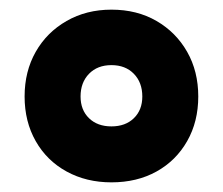

<svg xmlns="http://www.w3.org/2000/svg" viewBox="-20 -744 462 398"><path d="M211 -366Q159 -366 118 -388.5Q77 -411 54 -451.5Q31 -492 31 -544Q31 -596 54 -636.5Q77 -677 118 -700.5Q159 -724 211 -724Q264 -724 304.5 -700.5Q345 -677 368 -636.5Q391 -596 391 -544Q391 -492 368 -451.5Q345 -411 304.5 -388.5Q264 -366 211 -366ZM211 -482Q240 -482 257.5 -499Q275 -516 275 -544Q275 -573 257.5 -591Q240 -609 211 -609Q182 -609 164.5 -591Q147 -573 147 -544Q147 -516 164.5 -499Q182 -482 211 -482Z"/></svg>

Font: Noto Sans Khmer Black
Style: Regular
Weight: 900
Version: Version 2.003